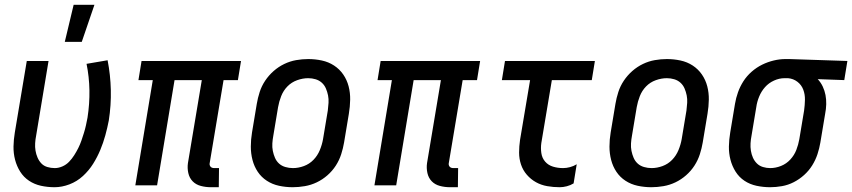

<svg xmlns="http://www.w3.org/2000/svg" viewBox="-20 -775 3564 803"><path d="M208 8Q179 8 151.5 2Q124 -4 101.5 -19Q79 -34 64.5 -57Q50 -80 43 -107Q36 -134 36.5 -162.5Q37 -191 42 -221L92 -520H183L131 -207Q128 -192 127 -176Q126 -160 128.5 -145Q131 -130 137 -116Q143 -102 153 -91.5Q163 -81 178 -76.5Q193 -72 209 -72Q225 -72 241 -79Q257 -86 269 -98.5Q281 -111 290.5 -126Q300 -141 307.5 -156Q315 -171 320.5 -187Q326 -203 331 -219Q336 -235 339.5 -251Q343 -267 346 -283Q355 -341 354 -397.5Q353 -454 342 -508L430 -523Q442 -462 443.5 -398.5Q445 -335 435 -271Q429 -240 420.5 -209Q412 -178 399.5 -148Q387 -118 369.5 -90Q352 -62 327 -39Q302 -16 270.5 -4Q239 8 208 8ZM251 -600 288 -755H375L322 -600Z M895 8H862Q840 8 819.5 2.5Q799 -3 785.5 -17Q772 -31 767.5 -51.5Q763 -72 766 -93L824 -440H710L637 0H546L619 -440H559L572 -520H988L975 -440H915L857 -93Q856 -89 857 -85Q858 -81 860.5 -78Q863 -75 867 -73.5Q871 -72 876 -72H896Z M1204 8Q1175 8 1147 2Q1119 -4 1096 -19Q1073 -34 1058 -56.5Q1043 -79 1036 -106Q1029 -133 1029 -162Q1029 -191 1034 -221L1054 -341Q1058 -365 1066 -390Q1074 -415 1089 -437.5Q1104 -460 1124.5 -478Q1145 -496 1169 -507.5Q1193 -519 1218.5 -523.5Q1244 -528 1269 -528Q1298 -528 1326 -522Q1354 -516 1377 -501Q1400 -486 1415.5 -463.5Q1431 -441 1438 -414Q1445 -387 1444.5 -358Q1444 -329 1439 -299L1419 -179Q1415 -155 1407 -130Q1399 -105 1384.5 -82.5Q1370 -60 1349.5 -42Q1329 -24 1305 -12.5Q1281 -1 1255 3.5Q1229 8 1204 8ZM1205 -72Q1228 -72 1251 -80.5Q1274 -89 1291 -106.5Q1308 -124 1317.5 -147Q1327 -170 1331 -193L1351 -313Q1353 -329 1354 -345Q1355 -361 1352 -376Q1349 -391 1343 -405Q1337 -419 1326 -429Q1315 -439 1300 -443.5Q1285 -448 1269 -448Q1246 -448 1222.5 -439.5Q1199 -431 1182 -413.5Q1165 -396 1156 -373Q1147 -350 1143 -327L1123 -207Q1120 -191 1119 -175Q1118 -159 1121 -144Q1124 -129 1130 -115Q1136 -101 1147 -91Q1158 -81 1173.5 -76.5Q1189 -72 1205 -72Z M1895 8H1862Q1840 8 1819.5 2.5Q1799 -3 1785.5 -17Q1772 -31 1767.5 -51.5Q1763 -72 1766 -93L1824 -440H1710L1637 0H1546L1619 -440H1559L1572 -520H1988L1975 -440H1915L1857 -93Q1856 -89 1857 -85Q1858 -81 1860.5 -78Q1863 -75 1867 -73.5Q1871 -72 1876 -72H1896Z M2321 8Q2294 8 2268.5 3.5Q2243 -1 2221.5 -13Q2200 -25 2183.5 -44Q2167 -63 2159 -87Q2151 -111 2151 -137Q2151 -163 2155 -190L2197 -440H2079L2092 -520H2468L2455 -440H2288L2244 -177Q2241 -156 2244 -135Q2247 -114 2260 -99Q2273 -84 2293 -78Q2313 -72 2335 -72Q2349 -72 2364 -76Q2379 -80 2392 -88L2379 -8Q2366 0 2350.5 4Q2335 8 2321 8Z M2704 8Q2675 8 2647 2Q2619 -4 2596 -19Q2573 -34 2558 -56.5Q2543 -79 2536 -106Q2529 -133 2529 -162Q2529 -191 2534 -221L2554 -341Q2558 -365 2566 -390Q2574 -415 2589 -437.5Q2604 -460 2624.5 -478Q2645 -496 2669 -507.5Q2693 -519 2718.5 -523.5Q2744 -528 2769 -528Q2798 -528 2826 -522Q2854 -516 2877 -501Q2900 -486 2915.5 -463.5Q2931 -441 2938 -414Q2945 -387 2944.5 -358Q2944 -329 2939 -299L2919 -179Q2915 -155 2907 -130Q2899 -105 2884.5 -82.5Q2870 -60 2849.5 -42Q2829 -24 2805 -12.5Q2781 -1 2755 3.5Q2729 8 2704 8ZM2705 -72Q2728 -72 2751 -80.5Q2774 -89 2791 -106.5Q2808 -124 2817.5 -147Q2827 -170 2831 -193L2851 -313Q2853 -329 2854 -345Q2855 -361 2852 -376Q2849 -391 2843 -405Q2837 -419 2826 -429Q2815 -439 2800 -443.5Q2785 -448 2769 -448Q2746 -448 2722.5 -439.5Q2699 -431 2682 -413.5Q2665 -396 2656 -373Q2647 -350 2643 -327L2623 -207Q2620 -191 2619 -175Q2618 -159 2621 -144Q2624 -129 2630 -115Q2636 -101 2647 -91Q2658 -81 2673.5 -76.5Q2689 -72 2705 -72Z M3201 8Q3172 8 3144 2Q3116 -4 3093.5 -19Q3071 -34 3056.5 -57Q3042 -80 3035 -107Q3028 -134 3028.5 -162.5Q3029 -191 3034 -221L3054 -341Q3058 -365 3066.5 -389Q3075 -413 3089 -435Q3103 -457 3123.5 -475Q3144 -493 3167.5 -504.5Q3191 -516 3216 -522Q3241 -528 3265 -528H3281L3524 -520L3511 -440L3400 -444Q3413 -430 3421 -413Q3429 -396 3432.5 -377.5Q3436 -359 3435.5 -339Q3435 -319 3431 -299L3411 -179Q3407 -155 3399 -130.5Q3391 -106 3377 -83.5Q3363 -61 3343 -43Q3323 -25 3299.5 -13Q3276 -1 3250.5 3.5Q3225 8 3201 8ZM3201 -72Q3224 -72 3246.5 -81Q3269 -90 3285.5 -108Q3302 -126 3310.5 -148Q3319 -170 3323 -193L3343 -313Q3346 -335 3346.5 -357.5Q3347 -380 3339.5 -400Q3332 -420 3315 -433Q3298 -446 3276 -448H3261Q3239 -448 3217 -438Q3195 -428 3179.5 -410.5Q3164 -393 3155 -371Q3146 -349 3143 -327L3123 -207Q3120 -192 3119 -176Q3118 -160 3120.5 -144.5Q3123 -129 3129 -115.5Q3135 -102 3145.5 -91.5Q3156 -81 3171 -76.5Q3186 -72 3201 -72Z"/></svg>

Font: Iosevka Term Curly Md Obl
Style: Regular
Weight: 500
Italic angle: -9°
Designer: Belleve Invis
Foundry: Belleve Invis
Version: Version 32.3.0